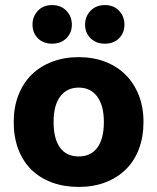

<svg xmlns="http://www.w3.org/2000/svg" viewBox="-20 -721 620 756"><path d="M545 -241Q545 -182 527 -134.5Q509 -87 475.5 -54Q442 -21 395 -3Q348 15 290 15Q232 15 184.5 -2.5Q137 -20 103.5 -53Q70 -86 52 -133.5Q34 -181 34 -241Q34 -299 52.5 -346.5Q71 -394 104.5 -427Q138 -460 185.5 -478Q233 -496 290 -496Q347 -496 394 -478Q441 -460 474.5 -426.5Q508 -393 526.5 -346Q545 -299 545 -241ZM290 -376Q243 -376 217 -341Q191 -306 191 -241Q191 -174 216.5 -139.5Q242 -105 290 -105Q338 -105 363.5 -140Q389 -175 389 -241Q389 -305 363 -340.5Q337 -376 290 -376ZM263 -624Q263 -592 241.5 -570.5Q220 -549 185 -549Q150 -549 129 -570.5Q108 -592 108 -624Q108 -656 129 -678.5Q150 -701 185 -701Q220 -701 241.5 -678.5Q263 -656 263 -624ZM470 -624Q470 -592 449 -570.5Q428 -549 393 -549Q358 -549 336.5 -570.5Q315 -592 315 -624Q315 -656 336.5 -678.5Q358 -701 393 -701Q428 -701 449 -678.5Q470 -656 470 -624Z"/></svg>

Font: Baloo Thambi 2
Style: Bold
Weight: 700
Designer: Aadarsh Rajan and Ek Type
Foundry: Ek Type
Version: Version 1.640;hotconv 1.0.111;makeotfexe 2.5.65597; ttfautoh